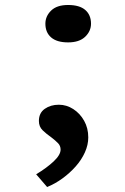

<svg xmlns="http://www.w3.org/2000/svg" viewBox="-20 -556 502 770"><path d="M169 194 125 143Q168 117 195.5 91Q223 65 223 44Q223 29 213 18.5Q203 8 186 -5Q166 -19 151 -33.5Q136 -48 136 -71Q136 -103 159.5 -119.5Q183 -136 216 -136Q247 -136 274 -118.5Q301 -101 317.5 -71.5Q334 -42 334 -5Q334 25 320.5 55Q307 85 283.5 111.5Q260 138 230.5 159.5Q201 181 169 194ZM253 -386Q208 -386 185 -406Q162 -426 162 -461Q162 -491 185 -513.5Q208 -536 253 -536Q299 -536 322 -516Q345 -496 345 -461Q345 -431 321.5 -408.5Q298 -386 253 -386Z"/></svg>

Font: Lexend Mega
Style: Regular
Weight: 400
Designer: Bonnie Shaver-Troup, Thomas Jockin
Foundry: Lexend
Version: Version 1.007